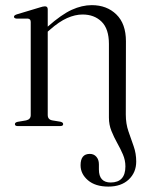

<svg xmlns="http://www.w3.org/2000/svg" viewBox="-20 -478 573 728"><path d="M393 -32V-311.5Q393 -368.5 365.2 -395.8Q337.5 -423 293 -423Q265 -423 234.5 -409.5Q204 -396 169 -365L161 -358V-42Q161 -24.5 178.5 -21.5L209 -16.5Q219.5 -14 219.5 -7.5Q219.5 0 208.5 0H47Q36.5 0 36.5 -7.5Q36.5 -13.5 46.5 -16L79 -21.5Q96.5 -25.5 96.5 -41.5V-394.5Q96.5 -406.5 85.5 -407.5H42.5Q33 -408.5 33 -414.5Q33 -420 43.5 -423.5L130 -449.5Q143.5 -454 150.5 -454Q161 -454 161 -442.5V-377Q213 -423 252 -440.8Q291 -458.5 328 -458.5Q385 -458.5 421.2 -423.2Q457.5 -388 457.5 -321.5L457 -43.5Q457 -9 467 20Q477 49 486.8 76.5Q496.5 104 496.5 134.5Q496.5 176 468 202.8Q439.5 229.5 391 229.5Q341.5 229.5 313.5 205.5Q285.5 181.5 285.5 148.5Q285.5 105.5 320.5 105.5Q336 105.5 345.5 116.5Q355 127.5 355 145V164.5Q355 214 400 214Q455.5 213.5 455.5 153Q455.5 129.5 446 107.5Q436.5 85.5 424.2 63.8Q412 42 402.5 18.5Q393 -5 393 -32Z"/></svg>

Font: Fraunces 72pt S000 Light
Style: Regular
Weight: 300
Version: Version 1.000; ttfautohint (v1.8.3)